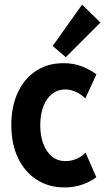

<svg xmlns="http://www.w3.org/2000/svg" viewBox="-20 -819 466 845"><path d="M264.6 5.9Q194.3 5.9 141.6 -28.1Q88.9 -62 59.3 -123.8Q29.8 -185.5 29.8 -269Q29.8 -351.1 58.6 -412.4Q87.4 -473.6 138.9 -507.3Q190.4 -541 259.3 -541Q304.7 -541 341.1 -526.6Q377.4 -512.2 404.3 -491.7L355.5 -385.7Q336.9 -404.8 313.2 -415Q289.6 -425.3 267.1 -425.3Q234.4 -425.3 209.7 -406Q185.1 -386.7 171.1 -351.3Q157.2 -315.9 157.2 -268.1Q157.2 -220.7 170.9 -185.1Q184.6 -149.4 209.5 -129.6Q234.4 -109.9 268.6 -109.9Q293.5 -109.9 318.1 -120.4Q342.8 -130.9 356.4 -147.9L403.8 -39.1Q377.9 -19 341.8 -6.6Q305.7 5.9 264.6 5.9ZM269.5 -567.4 211.9 -616.7 341.3 -798.8 421.9 -719.7Z"/></svg>

Font: Reddit Sans Condensed
Style: Bold
Weight: 700
Designer: Stephen Hutchings
Foundry: Reddit
Version: Version 1.014